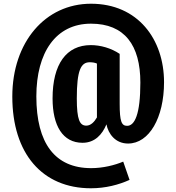

<svg xmlns="http://www.w3.org/2000/svg" viewBox="-20 -776 946 1030"><path d="M467 -534C336 -534 262 -432 262 -248C262 -101 317 -10 423 -10C489 -10 529 -55 551 -109C561 -58 599 -6 667 -6C780 -6 860 -144 860 -335C860 -565 720 -756 468 -756C223 -756 46 -550 46 -258C46 48 207 234 468 234C546 234 618 215 675 189L641 91C596 110 533 126 469 126C276 126 175 -6 175 -259C175 -494 279 -649 468 -649C649 -649 733 -533 733 -333C733 -161 702 -101 662 -101C632 -101 622 -124 622 -220V-487C576 -518 519 -534 467 -534ZM443 -102C408 -102 392 -133 392 -248C392 -399 414 -442 461 -442C476 -442 489 -440 500 -435V-146C486 -122 467 -102 443 -102Z"/></svg>

Font: Glow Sans TC Compressed
Style: Bold
Weight: 700
Width: 2
Designer: Ryoko NISHIZUKA (kana, bopomofo & ideographs); Paul D. Hunt (Latin, Greek & Cyrillic); Sandoll Communications, Soo-young
Version: Version 0.93